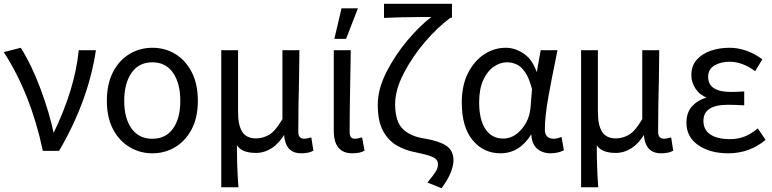

<svg xmlns="http://www.w3.org/2000/svg" viewBox="-21 -793 4087 1017"><path d="M292 6H206Q142 -296 -1 -517L89 -540Q147 -448 194 -321.5Q241 -195 264 -85H261Q376 -321 396 -527H487Q447 -259 292 6Z M786 19Q720 19 665 -14Q610 -47 577.5 -109Q545 -171 545 -259Q545 -348 577.5 -411Q610 -474 665 -507Q720 -540 786 -540Q853 -540 907.5 -507Q962 -474 994.5 -411Q1027 -348 1027 -259Q1027 -171 994.5 -109Q962 -47 907.5 -14Q853 19 786 19ZM786 -58Q857 -58 895.5 -112Q934 -166 934 -259Q934 -352 895.5 -407.5Q857 -463 786 -463Q715 -463 676 -407.5Q637 -352 637 -259Q637 -166 676 -112Q715 -58 786 -58Z M1242 199H1151V-527H1240V-200Q1240 -130 1262 -95Q1284 -60 1335 -60Q1372 -60 1405 -79.5Q1438 -99 1475 -162V-527H1565L1563 -372Q1559 -223 1559 -94Q1559 -58 1592 -58Q1600 -58 1628 -65L1639 5Q1616 19 1575 19Q1531 19 1508.5 -7Q1486 -33 1483 -85H1488Q1458 -34 1418.5 -8.5Q1379 17 1335 17Q1259 17 1234 -24Q1234 99 1242 199Z M1812 -587H1750L1788 -749H1875ZM1845 19Q1747 19 1747 -101V-527H1837Q1836 -439 1834 -352Q1831 -214 1831 -94Q1831 -58 1858 -58Q1873 -58 1895 -65H1897L1910 5Q1887 19 1845 19Z M2318 204 2243 174Q2275 135 2287 116Q2299 97 2299 76Q2299 54 2276.5 41.5Q2254 29 2182 14Q2127 4 2081.5 -22Q2036 -48 2008 -99.5Q1980 -151 1980 -238Q1980 -322 2026.5 -412.5Q2073 -503 2138 -580Q2203 -657 2264 -703H2219Q2081 -702 2013 -698V-773H2373V-699H2365Q2298 -650 2231 -572Q2164 -494 2118 -405.5Q2072 -317 2072 -242Q2072 -148 2114 -108.5Q2156 -69 2229 -59Q2305 -46 2343 -21Q2381 4 2381 58Q2381 83 2366.5 120.5Q2352 158 2318 204Z M2896 19Q2850 19 2821.5 -8Q2793 -35 2793 -90H2798Q2735 19 2630 19Q2540 19 2482.5 -50.5Q2425 -120 2425 -250Q2425 -341 2458 -406Q2491 -471 2544 -505.5Q2597 -540 2658 -540Q2709 -540 2756 -507Q2803 -474 2826 -399H2820L2843 -527H2932Q2898 -361 2884 -282Q2865 -175 2865 -107Q2865 -59 2912 -58Q2930 -58 2953 -68L2966 3Q2934 19 2896 19ZM2645 -59Q2697 -59 2739.5 -106Q2782 -153 2789 -222L2797 -321Q2782 -379 2761 -410Q2740 -441 2715 -452Q2690 -463 2666 -463Q2628 -463 2594 -439.5Q2560 -416 2538.5 -368.5Q2517 -321 2517 -251Q2517 -159 2550.5 -109Q2584 -59 2645 -59Z M3148 199H3057V-527H3146V-200Q3146 -130 3168 -95Q3190 -60 3241 -60Q3278 -60 3311 -79.5Q3344 -99 3381 -162V-527H3471L3469 -372Q3465 -223 3465 -94Q3465 -58 3498 -58Q3506 -58 3534 -65L3545 5Q3522 19 3481 19Q3437 19 3414.5 -7Q3392 -33 3389 -85H3394Q3364 -34 3324.5 -8.5Q3285 17 3241 17Q3165 17 3140 -24Q3140 99 3148 199Z M3837 19Q3739 19 3677 -24.5Q3615 -68 3615 -142Q3615 -200 3647.5 -233Q3680 -266 3724 -277V-275Q3685 -290 3663 -323.5Q3641 -357 3641 -395Q3641 -444 3669 -476Q3697 -508 3743 -524Q3789 -540 3843 -540Q3933 -540 4017 -479L3979 -416Q3911 -466 3844 -466Q3796 -466 3763 -446Q3730 -426 3730 -386Q3730 -306 3851 -306Q3885 -306 3921 -309V-235Q3874 -238 3835 -238Q3705 -238 3705 -153Q3705 -105 3742 -80.5Q3779 -56 3846 -56Q3885 -56 3919.5 -68.5Q3954 -81 3993 -113L4034 -52Q3949 19 3837 19Z"/></svg>

Font: LXGW 975 Gothic SC
Style: Regular
Weight: 400
Version: Version 2.01;February 25, 2021